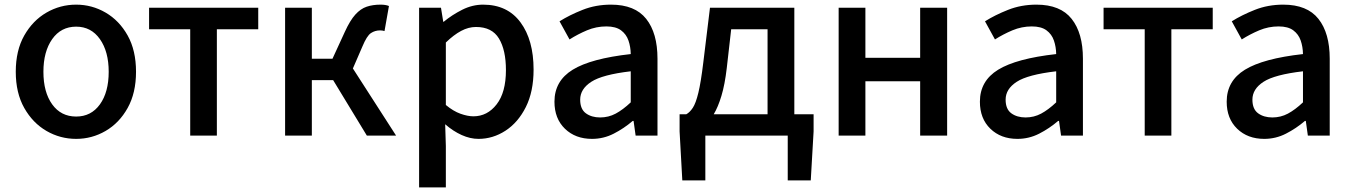

<svg xmlns="http://www.w3.org/2000/svg" viewBox="-20 -584 5824 827"><path d="M308.1 14.2Q239.3 14.2 180.2 -20Q121.1 -54.2 84.5 -118.9Q47.9 -183.6 47.9 -274.9Q47.9 -366.7 84.5 -431.2Q121.1 -495.6 180.2 -529.8Q239.3 -564 308.1 -564Q376 -564 434.8 -529.8Q493.7 -495.6 529.8 -431.2Q565.9 -366.7 565.9 -274.9Q565.9 -183.6 529.8 -118.9Q493.7 -54.2 434.8 -20Q376 14.2 308.1 14.2ZM308.1 -82Q372.6 -82 410.4 -134.5Q448.2 -187 448.2 -274.9Q448.2 -361.8 410.4 -415.5Q372.6 -469.2 308.1 -469.2Q242.7 -469.2 204.8 -415.5Q167 -361.8 167 -274.9Q167 -187 204.8 -134.5Q242.7 -82 308.1 -82Z M799.3 0V-458H622.1V-550.8H1092.3V-458H914.1V0Z M1208 0V-550.8H1323.2V-331.1H1412.1L1465.3 -446.8Q1487.8 -496.1 1510.5 -521.2Q1533.2 -546.4 1559.6 -555.2Q1585.9 -564 1619.1 -564Q1641.6 -564 1655.3 -558.1L1636.2 -450.2Q1627 -453.1 1617.2 -453.1Q1595.2 -453.1 1577.6 -441.4Q1560.1 -429.7 1541 -383.8L1500 -289.1L1686 0H1560.1L1415 -238.8H1323.2V0Z M1785.2 223.1V-550.8H1879.4L1889.2 -490.2H1891.1Q1927.2 -520 1970.9 -542Q2014.6 -564 2061 -564Q2165.5 -564 2221.9 -487.8Q2278.3 -411.6 2278.3 -284.2Q2278.3 -189.5 2244.9 -122.8Q2211.4 -56.2 2157.2 -21Q2103 14.2 2041 14.2Q2005.4 14.2 1968.5 -2.4Q1931.6 -19 1897.5 -48.8L1900.4 44.9V223.1ZM2019 -83Q2079.1 -83 2119.1 -134.5Q2159.2 -186 2159.2 -282.2Q2159.2 -368.2 2129.2 -418Q2099.1 -467.8 2030.3 -467.8Q1998 -467.8 1966.3 -450.9Q1934.6 -434.1 1900.4 -400.9V-131.8Q1932.6 -105 1963.6 -94Q1994.6 -83 2019 -83Z M2529.8 14.2Q2458.5 14.2 2413.3 -29.5Q2368.2 -73.2 2368.2 -146Q2368.2 -235.4 2446.8 -283.7Q2525.4 -332 2696.8 -351.1Q2696.3 -382.3 2687 -409.4Q2677.7 -436.5 2655 -453.4Q2632.3 -470.2 2591.8 -470.2Q2548.3 -470.2 2508.3 -453.4Q2468.3 -436.5 2433.1 -414.1L2390.1 -492.2Q2432.6 -519 2489.3 -541.5Q2545.9 -564 2611.8 -564Q2714.8 -564 2763.4 -502.7Q2812 -441.4 2812 -331.1V0H2717.8L2709 -63H2705.1Q2667.5 -30.8 2623.5 -8.3Q2579.6 14.2 2529.8 14.2ZM2564.9 -78.1Q2601.1 -78.1 2632.1 -94.7Q2663.1 -111.3 2696.8 -143.1V-276.9Q2574.7 -262.7 2526.9 -231.7Q2479 -200.7 2479 -154.8Q2479 -113.8 2503.7 -95.9Q2528.3 -78.1 2564.9 -78.1Z M3018.1 0V192.9H2918.9L2907.2 -18.1V-91.8H2936Q2951.2 -100.1 2964.1 -119.6Q2977.1 -139.2 2988 -184.3Q2999 -229.5 3009.3 -314.9L3038.1 -550.8H3401.4V-91.8H3484.4V-18.1L3472.2 192.9H3373V0ZM3054.2 -91.8H3286.1V-458H3129.4L3110.4 -291Q3102.1 -219.7 3087.4 -171.1Q3072.8 -122.6 3054.2 -91.8Z M3592.3 0V-550.8H3707.5V-335H3943.4V-550.8H4059.6V0H3943.4V-233.9H3707.5V0Z M4362.3 14.2Q4291 14.2 4245.8 -29.5Q4200.7 -73.2 4200.7 -146Q4200.7 -235.4 4279.3 -283.7Q4357.9 -332 4529.3 -351.1Q4528.8 -382.3 4519.5 -409.4Q4510.3 -436.5 4487.5 -453.4Q4464.8 -470.2 4424.3 -470.2Q4380.9 -470.2 4340.8 -453.4Q4300.8 -436.5 4265.6 -414.1L4222.7 -492.2Q4265.1 -519 4321.8 -541.5Q4378.4 -564 4444.3 -564Q4547.4 -564 4595.9 -502.7Q4644.5 -441.4 4644.5 -331.1V0H4550.3L4541.5 -63H4537.6Q4500 -30.8 4456.1 -8.3Q4412.1 14.2 4362.3 14.2ZM4397.5 -78.1Q4433.6 -78.1 4464.6 -94.7Q4495.6 -111.3 4529.3 -143.1V-276.9Q4407.2 -262.7 4359.4 -231.7Q4311.5 -200.7 4311.5 -154.8Q4311.5 -113.8 4336.2 -95.9Q4360.8 -78.1 4397.5 -78.1Z M4910.6 0V-458H4733.4V-550.8H5203.6V-458H5025.4V0Z M5425.3 14.2Q5354 14.2 5308.8 -29.5Q5263.7 -73.2 5263.7 -146Q5263.7 -235.4 5342.3 -283.7Q5420.9 -332 5592.3 -351.1Q5591.8 -382.3 5582.5 -409.4Q5573.2 -436.5 5550.5 -453.4Q5527.8 -470.2 5487.3 -470.2Q5443.8 -470.2 5403.8 -453.4Q5363.8 -436.5 5328.6 -414.1L5285.6 -492.2Q5328.1 -519 5384.8 -541.5Q5441.4 -564 5507.3 -564Q5610.4 -564 5658.9 -502.7Q5707.5 -441.4 5707.5 -331.1V0H5613.3L5604.5 -63H5600.6Q5563 -30.8 5519 -8.3Q5475.1 14.2 5425.3 14.2ZM5460.4 -78.1Q5496.6 -78.1 5527.6 -94.7Q5558.6 -111.3 5592.3 -143.1V-276.9Q5470.2 -262.7 5422.4 -231.7Q5374.5 -200.7 5374.5 -154.8Q5374.5 -113.8 5399.2 -95.9Q5423.8 -78.1 5460.4 -78.1Z"/></svg>

Font: Source Han Sans CN Medium
Style: Regular
Weight: 500
Designer: Ryoko NISHIZUKA  (kana, bopomofo & ideographs); Paul D. Hunt (Latin, Greek & Cyrillic); Sandoll Communications , Soo-you
Foundry: Adobe
Version: Version 2.004;hotconv 1.0.118;makeotfexe 2.5.65603